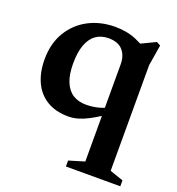

<svg xmlns="http://www.w3.org/2000/svg" viewBox="-130 -576 851 924"><g transform="rotate(20 296.0 -114.5)"><path d="M173 -235.5Q173 -179.5 188 -142.8Q203 -106 231 -88.2Q259 -70.5 298.5 -70.5Q330.5 -70.5 361.8 -78.5Q393 -86.5 421.5 -103V-67Q386 -43 359 -27.5Q332 -12 311 -3.5Q290 5 272.8 8.5Q255.5 12 239 12Q172.5 12 127.5 -15.5Q82.5 -43 59.8 -92.5Q37 -142 37 -208Q37 -289.5 72.8 -348.8Q108.5 -408 169 -439.5Q229.5 -471 304.5 -471Q333.5 -471 360 -466.2Q386.5 -461.5 413 -450.5Q439.5 -439.5 469 -421L416.5 -423L517 -471L537 -460L519.5 -353.5V188L588.5 211.5V242H310V211.5L389.5 187.5V-310Q389.5 -354.5 365.5 -381.5Q341.5 -408.5 293 -408.5Q255 -408.5 228.2 -389.5Q201.5 -370.5 187.2 -332Q173 -293.5 173 -235.5Z"/></g></svg>

Font: Newsreader SemiBold
Style: Regular
Weight: 600
Designer: Hugues Gentile
Foundry: Production Type
Version: Version 1.003